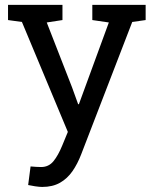

<svg xmlns="http://www.w3.org/2000/svg" viewBox="-20 -548 626 782"><path d="M151.9 213.4Q140.6 213.4 122.6 210.7Q104.5 208 94.7 205.6L104.5 129.9Q112.8 130.9 127.4 131.6Q142.1 132.3 147.5 132.3Q178.2 132.3 197.5 108.9Q216.8 85.4 233.4 44.9L256.3 -10.7L69.3 -458.5L12.7 -466.3V-528.3H234.4V-466.3L170.4 -456.5L273.4 -192.4L298.3 -123.5H301.3L423.3 -456.5L356 -466.3V-528.3H573.2V-466.3L518.6 -458.5L310.5 81.1Q295.9 119.1 275.4 148.9Q254.4 179.2 224.4 196.3Q194.3 213.4 151.9 213.4Z"/></svg>

Font: Hanuman
Style: Regular
Weight: 400
Designer: Danh Hong
Foundry: Danh Hong
Version: Version 9.000